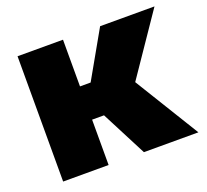

<svg xmlns="http://www.w3.org/2000/svg" viewBox="-99 -660 838 779"><g transform="rotate(-20 320.0 -270.5)"><path d="M244.6 -541V0H48.3V-541ZM639.6 -541 404.3 -195.8H207L203.6 -339.4H290.5L404.8 -541ZM397 0 291.5 -204.6 457.5 -284.7 632.3 0Z"/></g></svg>

Font: Inter 17pt Black
Style: Regular
Weight: 900
Version: Version 4.001;git-66647c0bb